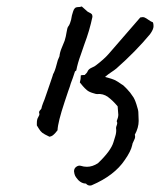

<svg xmlns="http://www.w3.org/2000/svg" viewBox="-20 -423 495 594"><path d="M94 -35V-42Q94 -54 98 -60Q98 -61 100.5 -65Q103 -69 101 -74V-76Q101 -79 104 -82Q107 -85 108 -87Q109 -93 113 -103.5Q117 -114 118 -116Q120 -122 132.5 -158Q145 -194 144 -193Q150 -203 155 -223Q158 -237 164 -249Q165 -261 171 -275Q177 -289 180 -297Q184 -310 186 -323.5Q188 -337 191 -341Q194 -344 196.5 -351Q199 -358 200 -362Q202 -376 206 -387Q210 -401 220 -401Q228 -401 233 -403L251 -387Q254 -385 257.5 -383.5Q261 -382 263.5 -379.5Q266 -377 266 -371Q257 -328 241 -286L230 -254Q220 -227 216 -205Q215 -204 214 -203.5Q213 -203 212 -202Q205 -180 199 -165Q197 -157 191 -141L180 -108Q159 -45 158 -20Q156 -17 151.5 -12Q147 -7 143 -4Q139 -1 133 0Q116 -8 110.5 -12.5Q105 -17 100.5 -24.5Q96 -32 94 -35ZM258 151Q251 151 246 145Q233 145 222 134Q215 126 212.5 121Q210 116 209 107Q209 98 216 93Q223 88 230 90Q239 93 249 93Q266 93 283 82Q323 44 331 17Q332 13 336.5 -1Q341 -15 339 -27Q339 -30 341.5 -36.5Q344 -43 341 -48Q346 -60 346 -68L344 -94Q329 -112 314 -123Q299 -134 280 -132Q277 -132 271 -134Q256 -138 249 -144Q242 -150 236 -157Q230 -164 227 -168Q230 -178 230 -190Q234 -191 242 -191Q250 -199 250 -200Q253 -209 263.5 -213.5Q274 -218 277 -221Q302 -240 316 -256L414 -369Q422 -371 427 -369Q432 -367 439.5 -361.5Q447 -356 453 -354Q455 -350 455 -342Q455 -332 444 -317Q400 -264 340 -211Q334 -206 324 -199.5Q314 -193 305 -185Q328 -179 336 -175Q344 -171 358 -161Q360 -161 372 -148.5Q384 -136 390 -126Q396 -119 402 -100.5Q408 -82 408 -76L409 -49Q409 -28 397 -6Q398 -4 398 0Q398 5 393.5 13.5Q389 22 389 26Q385 45 366 72Q334 120 264 150Q262 151 258 151Z"/></svg>

Font: Caveat
Style: Regular
Weight: 400
Designer: Pablo Impallari
Foundry: Pablo Impallari
Version: Version 1.500; ttfautohint (v1.6)